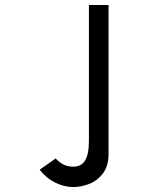

<svg xmlns="http://www.w3.org/2000/svg" viewBox="-20 -729 640 773"><path d="M276 -58Q307 -58 322.5 -82.8Q338 -107.5 338 -163V-709H417V-109Q417 -59 393.2 -29.2Q369.5 0.5 337.2 12.2Q305 24 276 24Q237 24 200 5Q163 -14 140 -46L204 -91Q217 -77 233.8 -67.5Q250.5 -58 276 -58Z"/></svg>

Font: JuliaMono Light
Style: Regular
Weight: 300
Monospace: yes
Designer: cormullion
Foundry: corm
Version: Version 0.054; ttfautohint (v1.8.4)